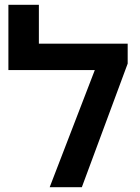

<svg xmlns="http://www.w3.org/2000/svg" viewBox="-20 -780 584 800"><path d="M142 -598H512V-515L321 0H187L375 -488H15V-760H142Z"/></svg>

Font: Noto Sans Hebrew SemiBold
Style: Regular
Weight: 600
Designer: Monotype Design Team
Foundry: Monotype Imaging Inc.
Version: Version 2.003